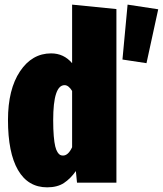

<svg xmlns="http://www.w3.org/2000/svg" viewBox="-20 -783 698 823"><path d="M289.1 -512.2V-763.2L479 -744.1V0H310.1L305.2 -49.8Q282.2 -17.1 253.9 1.5Q225.6 20 182.1 20Q100.1 20 57.1 -54.2Q14.2 -128.4 14.2 -269Q14.2 -399.9 65.7 -477.1Q117.2 -554.2 199.2 -554.2Q253.4 -554.2 289.1 -512.2ZM526.9 -763.2 658.2 -743.2 607.9 -512.2 504.9 -527.8ZM250 -116.2Q272.5 -116.2 289.1 -151.9V-393.1Q273.9 -418 256.8 -418Q208 -418 208 -268.1Q208 -228.5 210.4 -200Q212.9 -171.4 216.8 -155.5Q220.7 -139.6 226.6 -130.6Q232.4 -121.6 237.8 -118.9Q243.2 -116.2 250 -116.2Z"/></svg>

Font: Fira Sans Compressed Heavy
Style: Regular
Weight: 900
Width: 1
Designer: Carrois Corporate & Edenspiekermann AG
Foundry: Carrois Corporate GbR & Edenspiekermann AG
Version: Version 4.203;PS 004.203;hotconv 1.0.88;makeotf.lib2.5.64775